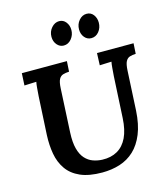

<svg xmlns="http://www.w3.org/2000/svg" viewBox="-136 -1055 1029 1177"><g transform="rotate(-15 378.0 -466.5)"><path d="M756 -700 752 -634Q730 -633 714 -628Q698 -623 688.5 -605.5Q679 -588 677 -547L664 -297Q659 -211 634.5 -151Q610 -91 570.5 -54Q531 -17 479 -0.5Q427 16 367 16Q283 16 228.5 -8Q174 -32 144 -75Q114 -118 104 -174Q94 -230 97 -294L110 -536Q112 -563 114 -588Q116 -613 119 -626Q103 -625 78.5 -624.5Q54 -624 43 -623L47 -700H333L329 -634Q307 -633 290.5 -628Q274 -623 264.5 -605.5Q255 -588 253 -547L239 -272Q236 -209 247 -168.5Q258 -128 279.5 -104.5Q301 -81 329 -71Q357 -61 387 -60Q442 -58 482.5 -81Q523 -104 546 -152Q569 -200 573 -274L587 -536Q589 -563 591 -588Q593 -613 596 -626Q580 -625 556 -624.5Q532 -624 521 -623L524 -700ZM340 -797Q315 -797 297.5 -817.5Q280 -838 280 -868Q280 -901 301 -925Q322 -949 350 -949Q376 -949 392.5 -928Q409 -907 409 -878Q409 -846 389 -821.5Q369 -797 340 -797ZM515 -797Q489 -797 472 -817.5Q455 -838 455 -868Q455 -901 475.5 -925Q496 -949 524 -949Q551 -949 567 -928Q583 -907 583 -878Q583 -845 563.5 -821Q544 -797 515 -797Z"/></g></svg>

Font: Lora Italic
Style: Italic
Weight: 400
Italic angle: -3°
Designer: Olga Karpushina, Alexei Vanyashin (Cyrillic)
Foundry: Cyreal
Version: Version 2.210; ttfautohint (v1.8.1.43-b0c9)